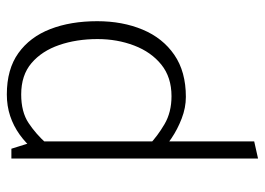

<svg xmlns="http://www.w3.org/2000/svg" viewBox="-124 -414 757 548"><g transform="rotate(-90 254.0 -139.5)"><path d="M125 208V-418L104 -485H76V219ZM120 -386Q146 -415 177.5 -436Q209 -457 259 -457Q314 -457 348.5 -427.5Q383 -398 400 -348.5Q417 -299 417 -239Q417 -183 398.5 -134.5Q380 -86 344 -57Q308 -28 254 -28Q208 -28 174 -48Q140 -68 115 -92L95 -59Q109 -45 134 -28Q159 -11 190 1Q221 13 252 13Q324 13 372 -20Q420 -53 444 -110.5Q468 -168 468 -240Q468 -316 445.5 -374Q423 -432 377 -465Q331 -498 259 -498Q226 -498 197.5 -488.5Q169 -479 144.5 -461.5Q120 -444 100 -420Z"/></g></svg>

Font: Catamaran Thin
Style: Regular
Weight: 100
Designer: Pria Ravichandran
Version: Version 2.000